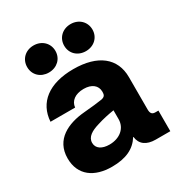

<svg xmlns="http://www.w3.org/2000/svg" viewBox="-174 -858 930 989"><g transform="rotate(-30 290.5 -363.0)"><path d="M206.5 8.8C291 8.8 344.2 -17.6 376.5 -69.3H378.4C383.3 -24.4 416 0 471.2 0H557.6V-122.6H540C520.5 -122.6 512.2 -131.8 512.2 -155.8V-348.1C512.2 -460.4 430.2 -526.9 284.2 -526.9C138.2 -526.9 54.2 -460 47.4 -350.6H193.8C197.3 -387.7 229 -412.1 279.3 -412.1C327.1 -412.1 356.4 -388.7 356.4 -351.1C356.4 -332.5 352.5 -322.8 331.5 -318.4C309.6 -314.5 266.6 -310.1 222.7 -306.2C124 -297.9 29.3 -255.4 29.3 -143.1C29.3 -41 103.5 8.8 206.5 8.8ZM252.4 -96.7C208 -96.7 178.7 -115.7 178.7 -148.9C178.7 -184.1 211.4 -203.1 256.3 -216.3C291.5 -227.5 322.8 -233.9 357.9 -239.7V-187C357.9 -133.8 314.5 -96.7 252.4 -96.7ZM388.2 -574.2C436.5 -574.2 472.2 -607.9 472.2 -654.3C472.2 -700.7 436.5 -734.9 388.2 -734.9C339.4 -734.9 304.2 -700.7 304.2 -654.3C304.2 -607.9 339.4 -574.2 388.2 -574.2ZM167.5 -574.2C216.3 -574.2 252 -607.9 252 -654.3C252 -700.7 216.3 -734.9 167.5 -734.9C119.1 -734.9 84 -700.7 84 -654.3C84 -607.9 119.1 -574.2 167.5 -574.2Z"/></g></svg>

Font: Raveo Display
Style: Bold
Weight: 700
Designer: Jakub Foglar, Rasmus Andersson (Inter)
Foundry: Jakubfoglar.com
Version: Version 1.100;Glyphs 3.2.3 (3260)